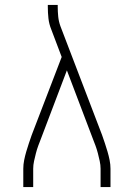

<svg xmlns="http://www.w3.org/2000/svg" viewBox="-20 -755 540 775"><path d="M74 0V-74Q74 -91 77.5 -108.5Q81 -126 86 -143Q91 -160 96.5 -176.5Q102 -193 108 -210L229 -525L187 -636Q178 -658 175.5 -681Q173 -704 173 -728V-735H213V-728Q213 -708 215 -688Q217 -668 224 -649L392 -210Q398 -193 403.5 -176.5Q409 -160 414 -143Q419 -126 422.5 -108.5Q426 -91 426 -74V0H386V-74Q386 -89 382.5 -105Q379 -121 375 -136.5Q371 -152 365.5 -167Q360 -182 354 -197L250 -471L146 -197Q140 -182 134.5 -167Q129 -152 125 -136.5Q121 -121 117.5 -105Q114 -89 114 -74V0Z"/></svg>

Font: Iosevka Curly Slab Extralight
Style: Regular
Weight: 200
Monospace: yes
Designer: Belleve Invis
Foundry: Belleve Invis
Version: Version 22.1.2; ttfautohint (v1.8.4)